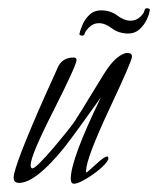

<svg xmlns="http://www.w3.org/2000/svg" viewBox="-20 -436 382 464"><path d="M159 8Q151 8 151 -4Q151 -51 224 -201Q160 -111 135 -79Q66 6 26 6Q13 6 13 -7Q13 -34 93 -214Q97 -222 104 -238Q111 -254 121 -276Q132 -297 158 -297Q165 -297 165 -291Q165 -279 110 -170Q54 -60 54 -37Q54 -30 58 -29Q67 -29 112 -82Q128 -101 140.5 -116.5Q153 -132 162 -145Q164 -149 171 -159.5Q178 -170 188 -187L231 -257Q247 -283 262 -295.5Q277 -308 288 -308Q299 -308 299 -299Q299 -289 244 -172Q188 -52 188 -23Q188 -19 189 -19Q190 -19 212 -39Q232 -58 240 -58Q242 -56 242 -54Q242 -48 232 -37.5Q222 -27 207.5 -16.5Q193 -6 179.5 1Q166 8 159 8ZM172 -354Q174 -364 180 -377.5Q186 -391 197 -401Q208 -411 224 -411Q247 -411 263.5 -398.5Q280 -386 295 -386Q309 -386 318.5 -395Q328 -404 329 -410Q330 -417 336.5 -416Q343 -415 342 -412Q341 -402 334.5 -388.5Q328 -375 317 -365Q306 -355 290 -355Q267 -355 250.5 -367.5Q234 -380 219 -380Q206 -380 196.5 -371Q187 -362 185 -356Q184 -349 177.5 -350Q171 -351 172 -354Z"/></svg>

Font: Petemoss
Style: Regular
Weight: 400
Designer: Robert E. Leuschke
Foundry: Robert E. Leuschke
Version: Version 1.010; ttfautohint (v1.8.3)